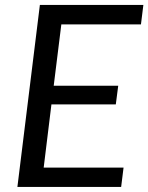

<svg xmlns="http://www.w3.org/2000/svg" viewBox="-20 -736 584 756"><path d="M535 -640H221.5L191.5 -398.5H445.5L436 -325H182.5L152 -76H466.5L457 0H48.5L137 -716.5H544.5Z"/></svg>

Font: Lato TR
Style: Italic
Weight: 400
Italic angle: -12°
Designer: Lukasz Dziedzic
Foundry: tyPoland Lukasz Dziedzic
Version: Version 1.104 2013